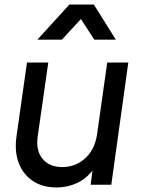

<svg xmlns="http://www.w3.org/2000/svg" viewBox="-20 -815 621 847"><path d="M229 12Q169 12 126 -16Q83 -44 63 -95Q43 -146 53 -215L99 -539H193L146 -211Q138 -150 168 -114Q198 -78 255 -78Q313 -78 355.5 -116.5Q398 -155 408 -221L453 -539H546L471 0H380L388 -63Q360 -26 318.5 -7Q277 12 229 12ZM145 -640 286 -795H394L491 -640H396L337 -731L253 -640Z"/></svg>

Font: Plus Jakarta Sans Medium
Style: Italic
Weight: 500
Italic angle: -8°
Designer: Gumpita Rahayu
Foundry: Tokotype
Version: Version 2.071; ttfautohint (v1.8.4.7-5d5b);gftools[0.9.29]